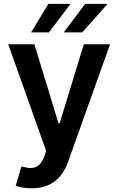

<svg xmlns="http://www.w3.org/2000/svg" viewBox="-20 -776 616 1000"><path d="M312 -607.4 423.8 -755.9H540.5L408.2 -607.4ZM142.1 -607.4 231.9 -755.9H347.7L234.9 -607.4ZM146 204.6Q94.7 204.6 62 190.9L91.8 90.8Q121.6 99.1 138.7 99.1Q163.1 99.1 180.4 85.7Q197.8 72.3 209.5 41L220.7 11.2L22.9 -545.4H159.2L284.7 -133.3H290.5L416.5 -545.4H553.2L335 65.9Q285.6 204.6 146 204.6Z"/></svg>

Font: Interop SemBd
Style: Regular
Weight: 600
Designer: Rasmus Andersson, Google, Jang Haemin
Foundry: jhaemin
Version: Version 1.007